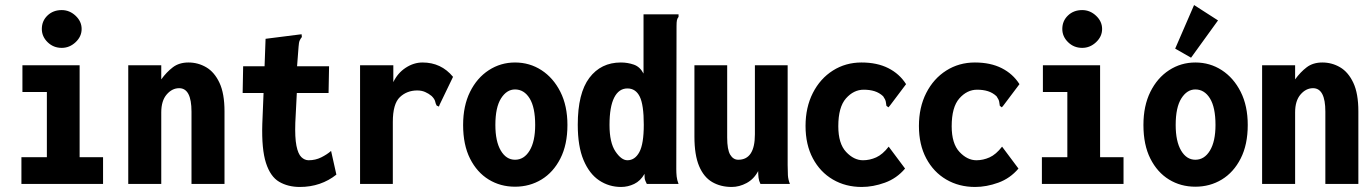

<svg xmlns="http://www.w3.org/2000/svg" viewBox="-20 -730 5440 762"><path d="M65 0V-106H166V-365H69V-471H296V-106H389V0ZM225 -540Q192 -540 169 -562.5Q146 -585 146 -615Q146 -647 168.5 -668.5Q191 -690 225 -690Q256 -690 280 -667.5Q304 -645 304 -615Q304 -585 280 -562.5Q256 -540 225 -540Z M489 0V-471H620V-415Q641 -444 666 -463Q691 -482 728 -482Q766 -482 798.5 -463Q831 -444 851 -401.5Q871 -359 871 -288V0H740V-287Q740 -380 691 -380Q663 -380 641.5 -355Q620 -330 620 -284V0Z M1170 12Q1123 12 1088 -8.5Q1053 -29 1035.5 -83.5Q1018 -138 1021 -238L1026 -361H943L945 -467H1030L1034 -576L1168 -593L1177 -594L1178 -583Q1173 -577 1169.5 -569.5Q1166 -562 1165 -545L1159 -467H1286L1284 -361H1158L1152 -243Q1150 -184 1156.5 -151.5Q1163 -119 1176 -106.5Q1189 -94 1205 -94Q1232 -94 1255 -105.5Q1278 -117 1294 -131L1315 -37Q1285 -13 1248.5 -0.5Q1212 12 1170 12Z M1409 -471H1541V-404Q1558 -440 1590 -461Q1622 -482 1657 -482Q1731 -482 1778 -425L1725 -315L1722 -307L1713 -311Q1709 -318 1707 -327.5Q1705 -337 1693 -349Q1681 -359 1667 -365Q1653 -371 1636 -371Q1595 -371 1567 -344.5Q1539 -318 1539 -246V0H1409Z M2024 11Q1966 11 1919.5 -17.5Q1873 -46 1845.5 -100.5Q1818 -155 1818 -234Q1818 -310 1845.5 -365.5Q1873 -421 1920 -451.5Q1967 -482 2024 -482Q2082 -482 2129 -451.5Q2176 -421 2204 -365.5Q2232 -310 2232 -234Q2232 -156 2204 -101Q2176 -46 2129 -17.5Q2082 11 2024 11ZM2024 -96Q2060 -96 2082 -132.5Q2104 -169 2104 -234Q2104 -304 2082 -339.5Q2060 -375 2024 -375Q1991 -375 1968.5 -339.5Q1946 -304 1946 -234Q1946 -169 1967.5 -132.5Q1989 -96 2024 -96Z M2445 12Q2397 12 2358 -14Q2319 -40 2296 -94.5Q2273 -149 2273 -235Q2273 -360 2319 -421Q2365 -482 2444 -482Q2471 -482 2495.5 -473.5Q2520 -465 2534 -438V-673H2673V-663Q2668 -657 2666.5 -649.5Q2665 -642 2665 -626L2664 -59Q2664 -44 2665.5 -29.5Q2667 -15 2673 0H2547Q2540 -14 2539 -19.5Q2538 -25 2538 -40Q2522 -12 2497 0Q2472 12 2445 12ZM2470 -94Q2500 -94 2517.5 -126.5Q2535 -159 2535 -235Q2535 -314 2519 -346.5Q2503 -379 2470 -379Q2436 -379 2417.5 -342.5Q2399 -306 2399 -234Q2399 -164 2422.5 -129Q2446 -94 2470 -94Z M2884 12Q2840 12 2806.5 -7.5Q2773 -27 2754.5 -71Q2736 -115 2736 -188V-471H2866V-184Q2866 -136 2878 -116Q2890 -96 2910 -96Q2976 -96 2976 -197V-471H3106V-75Q3106 -52 3107 -34.5Q3108 -17 3115 0H2998Q2992 -12 2990.5 -24.5Q2989 -37 2989 -51Q2972 -19 2943 -3.5Q2914 12 2884 12Z M3400 12Q3336 12 3285.5 -17.5Q3235 -47 3206 -101.5Q3177 -156 3177 -230Q3177 -304 3206 -361Q3235 -418 3285.5 -450Q3336 -482 3399 -482Q3461 -482 3505.5 -459.5Q3550 -437 3576 -396L3512 -311L3506 -304L3498 -310Q3497 -318 3495.5 -326.5Q3494 -335 3485 -348Q3470 -362 3451 -368Q3432 -374 3408 -374Q3368 -374 3337.5 -339.5Q3307 -305 3307 -229Q3307 -160 3338 -127Q3369 -94 3405 -94Q3432 -94 3457.5 -105.5Q3483 -117 3507 -148L3572 -61Q3539 -22 3492 -5Q3445 12 3400 12Z M3850 12Q3786 12 3735.5 -17.5Q3685 -47 3656 -101.5Q3627 -156 3627 -230Q3627 -304 3656 -361Q3685 -418 3735.5 -450Q3786 -482 3849 -482Q3911 -482 3955.5 -459.5Q4000 -437 4026 -396L3962 -311L3956 -304L3948 -310Q3947 -318 3945.5 -326.5Q3944 -335 3935 -348Q3920 -362 3901 -368Q3882 -374 3858 -374Q3818 -374 3787.5 -339.5Q3757 -305 3757 -229Q3757 -160 3788 -127Q3819 -94 3855 -94Q3882 -94 3907.5 -105.5Q3933 -117 3957 -148L4022 -61Q3989 -22 3942 -5Q3895 12 3850 12Z M4115 0V-106H4216V-365H4119V-471H4346V-106H4439V0ZM4275 -540Q4242 -540 4219 -562.5Q4196 -585 4196 -615Q4196 -647 4218.5 -668.5Q4241 -690 4275 -690Q4306 -690 4330 -667.5Q4354 -645 4354 -615Q4354 -585 4330 -562.5Q4306 -540 4275 -540Z M4724 11Q4666 11 4619.5 -17.5Q4573 -46 4545.5 -100.5Q4518 -155 4518 -234Q4518 -310 4545.5 -365.5Q4573 -421 4620 -451.5Q4667 -482 4724 -482Q4782 -482 4829 -451.5Q4876 -421 4904 -365.5Q4932 -310 4932 -234Q4932 -156 4904 -101Q4876 -46 4829 -17.5Q4782 11 4724 11ZM4724 -96Q4760 -96 4782 -132.5Q4804 -169 4804 -234Q4804 -304 4782 -339.5Q4760 -375 4724 -375Q4691 -375 4668.5 -339.5Q4646 -304 4646 -234Q4646 -169 4667.5 -132.5Q4689 -96 4724 -96ZM4707 -501 4644 -537 4719 -710 4814 -649Z M4989 0V-471H5120V-415Q5141 -444 5166 -463Q5191 -482 5228 -482Q5266 -482 5298.5 -463Q5331 -444 5351 -401.5Q5371 -359 5371 -288V0H5240V-287Q5240 -380 5191 -380Q5163 -380 5141.5 -355Q5120 -330 5120 -284V0Z"/></svg>

Font: Inconsolata SemiCondensed Black
Style: Regular
Weight: 900
Width: 4
Monospace: yes
Designer: Raph Levien, Cyreal, Brenton Simpson
Foundry: Raph Levien, Cyreal, Google
Version: Version 3.001; ttfautohint (v1.8.2.53-6de2)